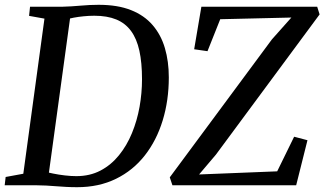

<svg xmlns="http://www.w3.org/2000/svg" viewBox="-26 -771 1350 799"><path d="M99 -743H233.5Q271.5 -744 309.5 -747.5Q347.5 -751 384.5 -751Q463.5 -751 519 -729Q574.5 -707 609.2 -666.5Q644 -626 660.2 -570.8Q676.5 -515.5 676.5 -449Q676.5 -353 651 -269.8Q625.5 -186.5 576.5 -124Q527.5 -61.5 456.5 -26.8Q385.5 8 295 8Q271 8 249.5 6.8Q228 5.5 207.2 4Q186.5 2.5 166.2 1.2Q146 0 125 0H-6.5L-2.5 -34.5L71 -48L159 -693.5L95 -705ZM173 -19.5 156.5 -58Q171.5 -53.5 194.8 -48.8Q218 -44 243.8 -41Q269.5 -38 291.5 -38Q348 -38 392.2 -61.2Q436.5 -84.5 469.2 -125Q502 -165.5 523.2 -217.2Q544.5 -269 554.8 -326.5Q565 -384 565 -441Q565 -510 554 -560Q543 -610 519.2 -642.2Q495.5 -674.5 457.8 -690Q420 -705.5 366.5 -705.5Q344 -705.5 321.8 -703.2Q299.5 -701 281 -697.5Q262.5 -694 251 -691L269.5 -723.5ZM691.5 0 680.5 -33 1105.5 -607 1186.5 -698 890.5 -691 837.5 -558 782 -566 812 -743H1294L1304 -711L872.5 -127.5L802.5 -45L1127.5 -58L1198 -202L1253.5 -187.5L1206.5 0Z"/></svg>

Font: Merriweather 48pt
Style: Italic
Weight: 400
Italic angle: -7.8°
Version: Version 2.101